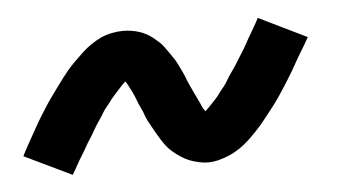

<svg xmlns="http://www.w3.org/2000/svg" viewBox="-32 -457 563 319"><g transform="rotate(-5 249.5 -297.5)"><path d="M78 -181 -1 -219Q5 -231 11 -241.5Q17 -252 22.5 -262Q28 -272 33.5 -281Q39 -290 44.5 -298.5Q50 -307 55.5 -314.5Q61 -322 66 -329Q71 -336 76 -342.5Q81 -349 85.5 -354.5Q90 -360 98 -368Q106 -376 113 -382.5Q120 -389 128 -394.5Q136 -400 144.5 -404Q153 -408 163 -410Q173 -412 182 -412Q189 -412 195.5 -411Q202 -410 208.5 -408Q215 -406 220.5 -403Q226 -400 231 -396Q236 -392 240.5 -388Q245 -384 248.5 -379Q252 -374 256 -368.5Q260 -363 263.5 -357.5Q267 -352 269.5 -346.5Q272 -341 275 -335Q278 -329 279.5 -324.5Q281 -320 284.5 -312.5Q288 -305 291 -298.5Q294 -292 297 -286Q300 -280 301.5 -276Q303 -272 307 -267Q310 -270 314 -274Q318 -278 324 -284.5Q330 -291 331.5 -293.5Q333 -296 336 -299.5Q339 -303 342 -307Q345 -311 347.5 -315.5Q350 -320 353.5 -325Q357 -330 360.5 -335Q364 -340 367.5 -346Q371 -352 375 -358Q379 -364 382.5 -370.5Q386 -377 390 -384Q394 -391 398.5 -398.5Q403 -406 407 -414L487 -375Q481 -364 474.5 -353.5Q468 -343 462.5 -333Q457 -323 451.5 -314Q446 -305 440.5 -296.5Q435 -288 430 -280.5Q425 -273 419.5 -266Q414 -259 409 -252.5Q404 -246 399.5 -240.5Q395 -235 387.5 -227Q380 -219 373 -212.5Q366 -206 358 -200.5Q350 -195 341 -191Q332 -187 322.5 -184.5Q313 -182 304 -182Q297 -182 290 -183.5Q283 -185 277 -187Q271 -189 265.5 -192Q260 -195 254.5 -199Q249 -203 244.5 -207Q240 -211 236.5 -215.5Q233 -220 229.5 -225.5Q226 -231 222.5 -237Q219 -243 216 -248.5Q213 -254 210 -259.5Q207 -265 205.5 -270Q204 -275 200.5 -282Q197 -289 194.5 -296Q192 -303 189 -309Q186 -315 184 -319Q182 -323 179 -328Q175 -325 171 -320.5Q167 -316 161.5 -310Q156 -304 154 -301.5Q152 -299 149.5 -295.5Q147 -292 143.5 -288Q140 -284 137.5 -279.5Q135 -275 131.5 -270Q128 -265 124.5 -259.5Q121 -254 118 -248.5Q115 -243 111 -237Q107 -231 103.5 -224.5Q100 -218 95.5 -211Q91 -204 87 -196.5Q83 -189 78 -181Z"/></g></svg>

Font: Iosevka Curly Medium
Style: Italic
Weight: 500
Italic angle: -9°
Monospace: yes
Designer: Belleve Invis
Foundry: Belleve Invis
Version: Version 22.1.2; ttfautohint (v1.8.4)